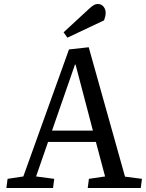

<svg xmlns="http://www.w3.org/2000/svg" viewBox="-20 -943 732 963"><path d="M425 -706 607 -57 692 -46 686 0H420L426 -46L507 -58L461 -231H221L161 -58L252 -46L246 0H12L18 -46L97 -58L326 -695ZM241 -288H446L359 -619H356ZM429 -901Q441 -912 450.5 -917.5Q460 -923 470 -923Q488 -923 499 -910Q510 -897 510 -878Q510 -870 508 -861Q506 -852 502 -841L318 -754L299 -781Z"/></svg>

Font: Literata
Style: Italic
Weight: 400
Italic angle: -2°
Designer: Latin by Veronika Burian and Jose Scaglione. Greek by Irene Vlachou. Cyrillic by Vera Evstafieva
Foundry: TypeTogether
Version: Version 3.103;gftools[0.9.29]